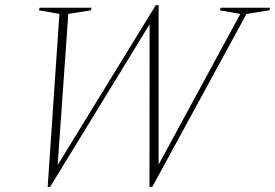

<svg xmlns="http://www.w3.org/2000/svg" viewBox="-20 -715 1068 745"><path d="M912.5 -661 833 -675 836.5 -685H1028L1025 -675L936.5 -661L571 10H560L560.5 -634L569.5 -635.5L174.5 10H165L210.5 -661L131 -675L134 -685H335.5L333 -675L245 -661L201.5 -43.5L178.5 -33.5L584.5 -695H595.5V-43.5L575 -38.5Z"/></svg>

Font: Newsreader 36pt ExtraLight
Style: Italic
Weight: 250
Italic angle: -17°
Designer: Hugues Gentile
Foundry: Production Type
Version: Version 1.003